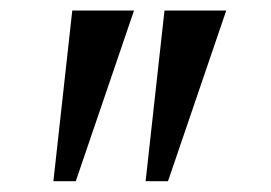

<svg xmlns="http://www.w3.org/2000/svg" viewBox="-20 -844 503 356"><path d="M228.5 -824.5 120.5 -508H79L114 -824.5ZM399.5 -824.5 291.5 -508H250L285 -824.5Z"/></svg>

Font: Merriweather 72pt Medium
Style: Regular
Weight: 500
Version: Version 2.100